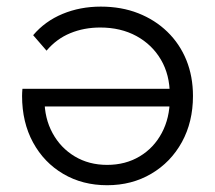

<svg xmlns="http://www.w3.org/2000/svg" viewBox="-20 -550 644 575"><path d="M300.8 4.7Q227.1 4.7 169.5 -29.2Q111.9 -63 79 -123.3Q46.1 -183.7 46.1 -262.6Q46.1 -267.5 46.4 -273.3Q46.6 -279.1 47.2 -284.1H503.9V-231.1H84.8L113.2 -252.3Q113.2 -195.6 137.4 -151.3Q161.6 -106.9 203.9 -81.6Q246.3 -56.2 300.8 -56.2Q355.7 -56.2 398.2 -81.6Q440.6 -106.9 464.5 -151.8Q488.5 -196.8 488.5 -254V-265.9Q488.5 -326 462 -371.2Q435.6 -416.3 388.7 -442Q341.7 -467.6 280.1 -467.6Q231.5 -467.6 190.4 -450.6Q149.3 -433.7 119.4 -398.3L79.3 -444.6Q114.9 -486.6 167.5 -508.4Q220 -530.2 281.8 -530.2Q343.5 -530.2 393.9 -510.4Q444.3 -490.6 481.2 -454.8Q518.2 -418.9 538.1 -370.1Q557.9 -321.2 557.9 -262.5Q557.9 -184.8 524.7 -124.4Q491.4 -64 433.1 -29.7Q374.9 4.7 300.8 4.7Z"/></svg>

Font: Montserrat Alternates Thin
Style: Regular
Weight: 100
Designer: Julieta Ulanovsky
Foundry: Julieta Ulanovsky
Version: Version 9.000